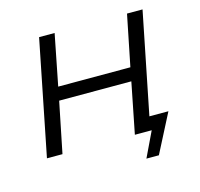

<svg xmlns="http://www.w3.org/2000/svg" viewBox="-96 -629 884 848"><g transform="rotate(-15 346.5 -205.5)"><path d="M533 -62H620L529 115H472L527 0H450L496 -232H166L119 0H48L153 -526H224L178 -293H508L555 -526H626Z"/></g></svg>

Font: Montserrat Alternates
Style: Italic
Weight: 400
Italic angle: -11.3°
Designer: Julieta Ulanovsky
Foundry: Julieta Ulanovsky
Version: Version 7.200